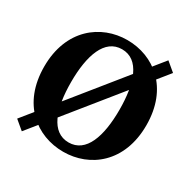

<svg xmlns="http://www.w3.org/2000/svg" viewBox="-162 -845 1026 1034"><g transform="rotate(30 351.0 -328.0)"><path d="M651.8 -644.7 596.1 -691.4 47.7 -12.3 103.4 34.4 651.8 -644.7ZM200.7 -328.5C200.7 -493.7 243.2 -618.4 351.1 -618.4C459 -618.4 501.2 -493.7 501.2 -328.5C501.2 -162.6 459 -39.3 351.1 -39.3C243.2 -39.3 200.7 -162.6 200.7 -328.5ZM351.1 -675.6C187 -675.6 33.6 -559.1 33.6 -328.5C33.6 -95.5 186 18.6 351.1 18.6C516.2 18.6 668.4 -98 668.4 -328.5C668.4 -561.6 515.2 -675.6 351.1 -675.6Z"/></g></svg>

Font: Source Serif Variable
Style: Regular
Weight: 389
Designer: Frank Grießhammer
Foundry: Adobe Systems Incorporated
Version: Version 3.001;hotconv 1.0.111;makeotfexe 2.5.65597